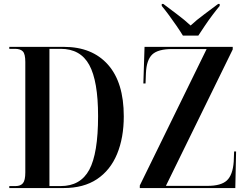

<svg xmlns="http://www.w3.org/2000/svg" viewBox="-20 -951 1252 971"><path d="M27 0V-10H59Q84 -10 96 -24.5Q108 -39 108 -79V-638Q108 -678 95.5 -691Q83 -704 56 -704H27V-714H303Q446 -714 526 -624Q606 -534 606 -363Q606 -254 572 -172Q538 -90 470.5 -45Q403 0 302 0ZM287 -10Q387 -10 431.5 -92.5Q476 -175 476 -364Q476 -541 431.5 -622.5Q387 -704 287 -704H230V-10ZM687 0V-13L1025 -703H851Q779 -703 750 -675.5Q721 -648 718 -581L716 -529H705L711 -714H1157V-701L819 -11H1029Q1098 -11 1127.5 -38.5Q1157 -66 1162 -133L1164 -185H1174L1170 0ZM905 -771Q891 -794 872 -821.5Q853 -849 833.5 -875.5Q814 -902 798 -921V-931H806Q835 -909 874.5 -879.5Q914 -850 944 -822Q974 -850 1013.5 -879Q1053 -908 1083 -931H1091V-921Q1075 -902 1055 -875.5Q1035 -849 1016.5 -821.5Q998 -794 983 -771Z"/></svg>

Font: Noto Serif Display Condensed SemiBold
Style: Regular
Weight: 600
Width: 3
Designer: Monotype Design Team
Foundry: Monotype Imaging Inc.
Version: Version 2.009